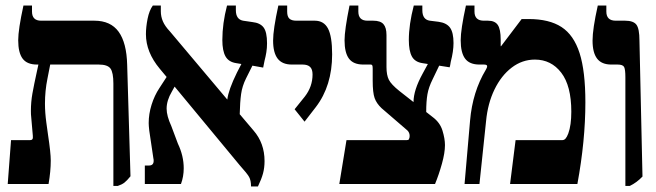

<svg xmlns="http://www.w3.org/2000/svg" viewBox="-20 -667 2378 696"><path d="M453 -28Q440 -12 431 -5Q422 2 407 7H391V-364Q391 -404 380.5 -418.5Q370 -433 338 -433H162Q161 -426 152 -382Q143 -338 143 -291Q143 -259 148 -222.5Q153 -186 154 -179Q164 -113 164 -85Q164 -46 156 0H8L20 -159H89Q95 -159 97.5 -162.5Q100 -166 99 -175L93 -244Q92 -251 92 -265Q92 -297 97.5 -328Q103 -359 114 -409L119 -432V-433H114Q78 -433 62 -454.5Q46 -476 46 -521Q46 -560 65 -647H96V-625Q96 -592 129 -592H322Q381 -592 410 -552Q439 -512 441 -432Z M899 -194Q939 -148 939 -83Q939 -59 933.5 -38.5Q928 -18 915 9H890Q890 -13 883 -25.5Q876 -38 849 -68L613 -353L603 -335Q584 -303 584 -273Q584 -247 601 -210L625 -146Q646 -102 646 -57Q646 -27 636 0H505V-67H520Q537 -67 537 -84Q537 -90 536 -93L521 -194Q519 -212 519 -221Q519 -254 529.5 -287.5Q540 -321 558 -348L584 -388L559 -418Q509 -478 509 -543Q509 -569 515 -599Q521 -629 534 -647H563V-626Q563 -607 570.5 -589.5Q578 -572 596 -553L804 -306Q808 -341 839 -404L855 -435L837 -438Q809 -442 797.5 -462.5Q786 -483 786 -522Q786 -582 803 -647H835V-630Q835 -597 861 -592L895 -587Q923 -584 935.5 -567.5Q948 -551 948 -510Q948 -493 945.5 -477.5Q943 -462 939 -447Q938 -441 934 -422L895 -429L872 -383Q858 -355 854 -326Q850 -297 849 -253Z M1048 -271 1085 -317Q1113 -353 1113 -397Q1113 -416 1104 -424.5Q1095 -433 1077 -433H1038Q1003 -433 986.5 -454.5Q970 -476 970 -520Q970 -560 989 -647H1021V-625Q1021 -607 1029 -599.5Q1037 -592 1054 -592H1121Q1154 -592 1169 -563.5Q1184 -535 1184 -470Q1184 -356 1125 -279L1084 -226Z M1548 -379Q1534 -351 1529.5 -325.5Q1525 -300 1525 -261L1548 -243Q1575 -223 1584 -193.5Q1593 -164 1593 -141Q1593 -113 1582 -73.5Q1571 -34 1557 0H1210L1236 -159H1454Q1461 -159 1462 -162Q1465 -167 1465 -174Q1465 -186 1457 -194L1363 -275Q1345 -292 1338 -311.5Q1331 -331 1331 -375V-418Q1331 -427 1329.5 -430Q1328 -433 1324 -433H1297Q1261 -433 1245 -454.5Q1229 -476 1229 -521Q1229 -558 1247 -647H1279V-625Q1279 -592 1312 -592H1333Q1359 -592 1370 -579.5Q1381 -567 1381 -540V-424Q1381 -395 1389.5 -378Q1398 -361 1428 -337L1479 -297Q1479 -340 1512 -400L1531 -435L1512 -438Q1484 -442 1473 -462.5Q1462 -483 1462 -522Q1462 -578 1480 -647H1511V-630Q1511 -596 1538 -592L1570 -588Q1599 -584 1611.5 -566.5Q1624 -549 1624 -511Q1624 -481 1614 -443Q1612 -429 1610 -423L1572 -429Z M1684 -230Q1693 -334 1741 -414Q1746 -422 1746 -427Q1746 -433 1734 -433H1718Q1682 -433 1666 -454.5Q1650 -476 1650 -521Q1650 -560 1669 -647H1700V-625Q1700 -592 1734 -592H1749Q1774 -592 1784.5 -576.5Q1795 -561 1795 -523V-500L1796 -499L1871 -598H1896Q1971 -598 2015.5 -569Q2060 -540 2081 -474.5Q2102 -409 2102 -296Q2102 -157 2073 0H1829L1849 -159H2018Q2025 -159 2030 -164.5Q2035 -170 2040 -183Q2051 -213 2051 -262Q2051 -356 2014.5 -403.5Q1978 -451 1919 -451Q1873 -451 1835 -422Q1797 -393 1772.5 -342.5Q1748 -292 1742 -228L1718 0H1664Z M2247 -387Q2247 -415 2242.5 -424Q2238 -433 2219 -433H2196Q2161 -433 2144.5 -454.5Q2128 -476 2128 -520Q2128 -562 2147 -647H2178V-625Q2178 -592 2212 -592H2246Q2276 -592 2287 -577.5Q2298 -563 2298 -520L2309 -27Q2288 -5 2263 7H2247Z"/></svg>

Font: Noto Serif Hebrew CondExtraBold
Style: Regular
Weight: 800
Width: 3
Designer: Monotype Design Team
Foundry: Monotype Imaging Inc.
Version: Version 1.000